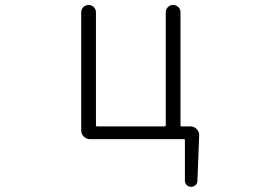

<svg xmlns="http://www.w3.org/2000/svg" viewBox="-20 -551 1040 763"><path d="M697.3 -52.7Q697.3 -48.8 701.2 -48.8H736.3Q751 -48.8 761.2 -38.6Q771.5 -28.3 771.5 -13.7L764.6 167Q764.6 177.7 757.3 184.6Q750 191.4 739.7 191.4Q729.5 191.4 722.2 184.6Q714.8 177.7 714.8 167V5.9Q714.8 2 710.9 2H337.9Q323.2 2 313 -8.3Q302.7 -18.6 302.7 -33.2V-502Q302.7 -514.6 311.5 -522.9Q320.3 -531.2 332 -531.2Q343.8 -531.2 352.5 -522.9Q361.3 -514.6 361.3 -502V-52.7Q361.3 -48.8 365.2 -48.8H634.8Q638.7 -48.8 638.7 -52.7V-502Q638.7 -514.6 647.5 -522.9Q656.2 -531.2 668 -531.2Q679.7 -531.2 688.5 -522.9Q697.3 -514.6 697.3 -502Z"/></svg>

Font: Gen Jyuu Gothic L Monospace Light
Style: Regular
Weight: 300
Designer: [Source Han Sans]
Ryoko NISHIZUKA  (kana & ideographs); Paul D. Hunt (Latin, Greek & Cyrillic); Wenlong ZHANG  (bopomofo
Version: Version 1.002.20150607